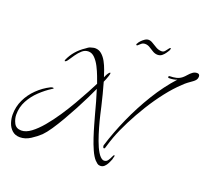

<svg xmlns="http://www.w3.org/2000/svg" viewBox="-138 -899 1287 1182"><g transform="rotate(20 505.5 -308.5)"><path d="M612 -4Q608 -4 606 -9.5Q604 -15 604 -18Q604 -21 605 -23Q633 -114 676 -210.5Q719 -307 774 -396.5Q829 -486 893 -556Q881 -551 868 -549Q855 -547 841 -547Q834 -547 834 -553Q834 -560 843 -560Q863 -560 883 -564.5Q903 -569 919 -582Q930 -591 941 -604Q952 -617 965 -626.5Q978 -636 994 -636Q1011 -636 1011 -618Q1011 -606 1004.5 -597Q998 -588 988 -581Q972 -570 957.5 -559Q943 -548 929 -534Q887 -495 844.5 -440.5Q802 -386 764 -324.5Q726 -263 694.5 -201Q663 -139 643 -85Q637 -69 632 -53.5Q627 -38 622 -21Q621 -18 619 -11Q617 -4 612 -4ZM102 109Q71 109 51 91Q31 73 22 46Q13 19 13 -8Q13 -59 34.5 -104.5Q56 -150 93 -186Q130 -222 174 -244Q182 -248 189 -248Q190 -248 192.5 -247.5Q195 -247 195 -245Q195 -243 192.5 -241.5Q190 -240 188 -239Q150 -215 114.5 -181.5Q79 -148 56.5 -106Q34 -64 34 -15Q34 13 48 40Q62 67 96 67Q126 67 159 42.5Q192 18 226 -22.5Q260 -63 292.5 -111.5Q325 -160 353 -208.5Q381 -257 403 -298Q425 -339 437 -363Q431 -380 420.5 -408Q410 -436 395.5 -464.5Q381 -493 362 -512.5Q343 -532 320 -532Q297 -532 279 -516Q261 -500 246.5 -479Q232 -458 221.5 -442Q211 -426 203 -426Q201 -426 201 -429Q201 -431 201.5 -432.5Q202 -434 202 -435Q231 -501 295 -543Q301 -548 308 -552.5Q315 -557 322 -559Q330 -561 337 -563Q344 -565 352 -565Q376 -565 394.5 -549Q413 -533 426 -509Q439 -485 448 -459.5Q457 -434 463 -415Q465 -420 469.5 -429.5Q474 -439 480 -447Q486 -455 490 -455Q492 -455 492 -451Q492 -445 488 -432.5Q484 -420 479 -407.5Q474 -395 471 -389Q482 -352 491 -315.5Q500 -279 509 -242Q513 -224 521 -189.5Q529 -155 540.5 -114.5Q552 -74 566 -35Q580 4 596.5 31.5Q613 59 631 66Q633 67 638 67Q654 67 663 53.5Q672 40 677.5 27Q683 14 687 14Q690 14 690 19Q690 20 687 30.5Q684 41 684 43Q680 54 672.5 69Q665 84 654 94.5Q643 105 628 105H626Q615 105 607 98.5Q599 92 591 84Q574 65 558.5 30.5Q543 -4 530 -43.5Q517 -83 506.5 -120.5Q496 -158 489 -183Q479 -221 468.5 -258.5Q458 -296 446 -333Q434 -306 414.5 -266Q395 -226 371 -181Q347 -136 321.5 -92Q296 -48 272 -12.5Q248 23 228 43Q204 66 170.5 87.5Q137 109 102 109ZM725 -658Q708 -658 692.5 -667.5Q677 -677 662.5 -686Q648 -695 632 -695Q617 -695 607 -686Q597 -677 589 -670Q587 -669 585 -669Q581 -669 581 -674Q581 -678 585 -682Q587 -688 596.5 -698.5Q606 -709 618.5 -717.5Q631 -726 643 -726Q657 -726 672.5 -716Q688 -706 705 -696.5Q722 -687 741 -687Q755 -687 764 -699.5Q773 -712 779 -719Q784 -725 787 -725Q789 -725 789 -720Q789 -718 788 -714Q787 -710 785 -707Q781 -701 773.5 -689.5Q766 -678 754 -668Q742 -658 725 -658Z"/></g></svg>

Font: Bonheur Royale
Style: Regular
Weight: 400
Designer: Robert E. Leuschke
Foundry: Robert E. Leuschke
Version: Version 1.010; ttfautohint (v1.8.3)